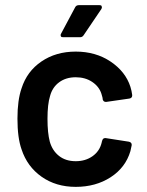

<svg xmlns="http://www.w3.org/2000/svg" viewBox="-20 -720 571 748"><path d="M275 8Q198 8 142 -31.5Q86 -71 64 -138Q48 -183 48 -258Q48 -330 64 -376Q85 -442 141.5 -480.5Q198 -519 275 -519Q353 -519 411 -480Q469 -441 488 -382Q493 -366 495 -350V-348Q495 -338 484 -336L394 -323H392Q383 -323 380 -333Q380 -338 379 -341Q377 -349 375 -355Q366 -383 339 -401Q312 -419 275 -419Q237 -419 210.5 -399.5Q184 -380 175 -346Q165 -314 165 -257Q165 -202 174 -168Q184 -133 210 -112.5Q236 -92 275 -92Q313 -92 340.5 -111.5Q368 -131 376 -164Q377 -166 377 -169Q378 -170 378 -172Q381 -182 389 -182Q390 -182 392 -182L482 -168Q487 -167 490 -164Q493 -161 493 -157Q493 -155 493 -154Q490 -138 488 -131Q469 -67 411 -29.5Q353 8 275 8ZM226 -575Q219 -575 217.5 -578Q216 -581 216 -583Q216 -585 218 -589L273 -692Q277 -700 288 -700H367Q374 -700 375.5 -697Q377 -694 377 -692Q377 -689 375 -685L306 -583Q301 -575 292 -575Z"/></svg>

Font: LinhAnh SemBd
Style: Regular
Weight: 600
Monospace: yes
Designer: Jeremy Tribby
Foundry: Tribby Type
Version: Version 1.408